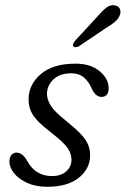

<svg xmlns="http://www.w3.org/2000/svg" viewBox="-20 -707 482 736"><path d="M179.5 -32Q213 -32 233.5 -49.8Q254 -67.5 254 -95Q254 -117 240 -138.2Q226 -159.5 181.5 -194.5Q147 -221 127 -241.2Q107 -261.5 98.5 -280.8Q90 -300 89.5 -325Q89 -381.5 135.5 -422.2Q182 -463 269.5 -463Q327.5 -463 362 -434Q396.5 -405 396.5 -369Q396.5 -335.5 368.5 -335.5Q358.5 -335.5 349.2 -342.8Q340 -350 332 -367Q319.5 -395.5 300.8 -410.8Q282 -426 252.5 -426Q209 -426 184.5 -402.2Q160 -378.5 160 -347Q160.5 -324.5 175.2 -301.2Q190 -278 233 -244Q270 -214 290 -192.8Q310 -171.5 317.5 -153Q325 -134.5 325.5 -113Q326 -61.5 283 -26.2Q240 9 161 9Q116.5 9 84 -6Q51.5 -21 33.8 -43.2Q16 -65.5 16 -88Q16.5 -104 24 -113Q31.5 -122 43 -122Q66 -122 83.5 -91.5Q100.5 -60 124.8 -46Q149 -32 179.5 -32ZM350.5 -640.5Q370.5 -664 386.8 -677Q403 -690 421 -686.5Q435 -683.5 439.8 -672Q444.5 -660.5 438.5 -647Q432.5 -633 419 -622Q405.5 -611 386 -599.5L281.5 -529Q276 -526.5 270.2 -526.2Q264.5 -526 261.5 -529.5Q258 -534 260.8 -539.8Q263.5 -545.5 268 -551Z"/></svg>

Font: Fraunces 9pt S100 Light
Style: Italic
Weight: 300
Italic angle: -16°
Version: Version 1.000; ttfautohint (v1.8.3)